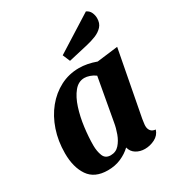

<svg xmlns="http://www.w3.org/2000/svg" viewBox="-188 -888 940 1024"><g transform="rotate(-30 282.5 -376.5)"><path d="M176 20Q95 20 58.5 -33.5Q22 -87 22 -173Q22 -248 44 -313Q66 -378 105.5 -426.5Q145 -475 198 -502.5Q251 -530 313 -530Q363 -530 418 -510L547 -526L471 -127Q470 -118 468 -106Q466 -94 466 -85Q466 -67 475.5 -55Q485 -43 505 -41Q495 -10 465.5 5Q436 20 404 20Q374 20 350.5 5.5Q327 -9 320 -37Q294 -12 257.5 4Q221 20 176 20ZM229 -42Q261 -42 281.5 -65Q302 -88 314 -121Q326 -154 331 -185L378 -446Q362 -458 344 -464Q326 -470 312 -470Q275 -470 248.5 -437.5Q222 -405 205.5 -353.5Q189 -302 181.5 -243.5Q174 -185 174 -134Q174 -98 185 -70Q196 -42 229 -42ZM292 -587 273 -632 497 -773Q515 -765 523 -748Q531 -731 531 -712Q531 -681 513.5 -662Q496 -643 468.5 -632Q441 -621 410 -614Z"/></g></svg>

Font: Sansita Swashed SemiBold
Style: Regular
Weight: 600
Designer: Pablo Cosgaya
Foundry: Omnibus-Type
Version: Version 1.003; ttfautohint (v1.8.3)